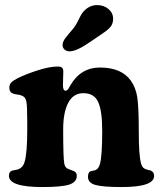

<svg xmlns="http://www.w3.org/2000/svg" viewBox="-20 -737 639 764"><path d="M344.7 -574.2Q286.1 -532.7 257.3 -532.7Q244.6 -532.7 236.8 -539.8Q229 -546.9 229 -557.6Q229 -561.5 229.7 -565.2Q230.5 -568.8 232.7 -573.2Q234.9 -577.6 236.8 -580.8Q238.8 -584 242.9 -589.1Q247.1 -594.2 249.8 -597.7Q252.4 -601.1 258.3 -607.9Q264.2 -614.7 267.6 -618.7Q280.8 -633.8 291.7 -656.5Q302.7 -679.2 307.6 -685.5Q332 -716.8 366.2 -716.8Q393.1 -716.8 411.6 -701.2Q430.2 -685.5 430.2 -661.6Q430.2 -639.6 415 -625Q407.7 -617.7 398.2 -610.8Q388.7 -604 370.6 -591.8Q352.5 -579.6 344.7 -574.2ZM88.4 -220.7V-256.8Q88.4 -314.5 85 -332.5Q81.5 -350.6 68.8 -355.5Q61 -359.4 49.3 -360.8Q37.6 -362.3 32.7 -364.3Q17.1 -369.6 17.1 -387.7Q17.1 -399.9 23.7 -407.7Q30.3 -415.5 50.3 -425.8Q84 -442.4 130.6 -457.3Q177.2 -472.2 209.5 -472.2Q221.7 -472.2 226.8 -467.8Q231.9 -463.4 231.9 -451.7Q231.9 -442.9 231.2 -427.5Q230.5 -412.1 230.5 -397.9Q230.5 -376 241.2 -376Q244.6 -376 247.3 -378.4Q250 -380.9 252 -383.5Q253.9 -386.2 257.8 -393.6Q259.3 -395.5 259.8 -397Q300.8 -468.3 377.9 -468.3Q462.4 -468.3 500 -417Q520.5 -388.7 526.4 -348.9Q532.2 -309.1 532.2 -214.4Q532.2 -121.6 540.5 -89.8Q544.4 -70.8 556.2 -65.4Q561 -63 569.3 -61Q577.6 -59.1 580.6 -58.1Q593.3 -51.8 593.3 -37.1Q593.3 7.3 463.9 7.3Q389.6 7.3 359.9 -1Q330.1 -9.3 330.1 -33.2Q330.1 -51.8 340.3 -55.7Q341.3 -56.2 349.9 -57.6Q358.4 -59.1 362.3 -61.5Q373 -66.9 377.9 -85.4Q386.7 -117.2 386.7 -217.8Q386.7 -295.4 370.8 -330.8Q355 -366.2 311.5 -366.2Q271.5 -366.2 251.5 -327.9Q231.4 -289.6 231.4 -222.2Q231.4 -108.9 235.8 -85.9Q238.8 -68.8 252.4 -64.5Q255.9 -63 263.2 -60.3Q270.5 -57.6 274.9 -55.7Q285.6 -50.3 285.6 -37.6Q285.6 -12.2 255.1 -2.4Q224.6 7.3 148.4 7.3Q15.6 7.3 15.6 -37.1Q15.6 -52.7 25.9 -57.1Q29.8 -59.1 40.3 -60.5Q50.8 -62 55.2 -64.5Q71.8 -71.8 77.6 -91.8Q88.4 -127 88.4 -220.7Z"/></svg>

Font: Cooper*
Style: Bold
Weight: 700
Designer: Owen Earl
Foundry: indestructible type*
Version: Version 0.001